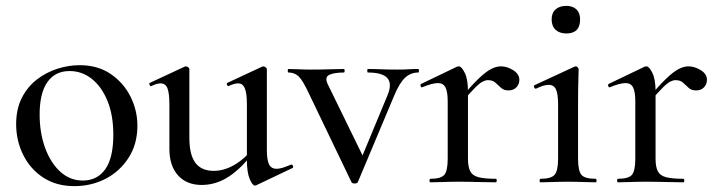

<svg xmlns="http://www.w3.org/2000/svg" viewBox="-20 -621 2451 654"><path d="M233 13Q172 13 127.5 -16Q83 -45 59 -93.5Q35 -142 35 -198Q35 -250 54.5 -288Q74 -326 106 -350.5Q138 -375 176 -387Q214 -399 251 -399Q313 -399 357 -369Q401 -339 424.5 -292Q448 -245 448 -193Q448 -130 418 -83.5Q388 -37 339.5 -12Q291 13 233 13ZM262 -6Q311 -6 338.5 -44.5Q366 -83 366 -162Q366 -229 346 -277.5Q326 -326 292.5 -352.5Q259 -379 217 -379Q168 -379 141.5 -341.5Q115 -304 115 -231Q115 -168 134 -116.5Q153 -65 186 -35.5Q219 -6 262 -6Z M667 9Q616 9 586.5 -23.5Q557 -56 557 -114V-265Q557 -303 550.5 -320Q544 -337 527 -337Q514 -337 496 -328Q492 -326 489.5 -332Q487 -338 491 -339L609 -394Q611 -395 613 -395Q617 -395 621 -392Q625 -389 625 -385V-152Q625 -94 645.5 -66.5Q666 -39 708 -39Q744 -39 779.5 -60Q815 -81 840 -115L845 -104Q803 -48 759.5 -19.5Q716 9 667 9ZM889 -385V-110Q889 -76 896.5 -61Q904 -46 922 -46Q931 -46 942.5 -49.5Q954 -53 971 -60Q975 -62 977.5 -56.5Q980 -51 977 -49L853 10Q851 11 848 11Q840 11 830.5 -11.5Q821 -34 821 -76V-265Q821 -303 814 -320Q807 -337 791 -337Q778 -337 759 -328Q756 -326 753.5 -332Q751 -338 755 -339L873 -394Q875 -395 877 -395Q880 -395 884.5 -392Q889 -389 889 -385Z M1405 -386Q1407 -386 1407 -380Q1407 -374 1405 -374Q1379 -374 1360 -356.5Q1341 -339 1323 -296L1199 -1Q1197 4 1188 4Q1179 4 1177 -1L1032 -303Q1011 -348 997 -361Q983 -374 963 -374Q960 -374 960 -380Q960 -386 963 -386Q978 -386 997 -385Q1016 -384 1040 -384Q1077 -384 1103 -385Q1129 -386 1151 -386Q1154 -386 1154 -380Q1154 -374 1151 -374Q1120 -374 1102.5 -366.5Q1085 -359 1096 -335L1222 -77L1186 -22L1301 -299Q1316 -337 1299 -355.5Q1282 -374 1233 -374Q1231 -374 1231 -380Q1231 -386 1233 -386Q1257 -386 1278.5 -385Q1300 -384 1334 -384Q1356 -384 1370.5 -385Q1385 -386 1405 -386Z M1552 -271 1546 -282Q1584 -328 1609 -352Q1634 -376 1652 -385.5Q1670 -395 1686 -395Q1707 -395 1728 -382Q1749 -369 1749 -349Q1749 -334 1739 -323.5Q1729 -313 1712 -313Q1696 -313 1686.5 -322Q1677 -331 1667.5 -339.5Q1658 -348 1642 -348Q1634 -348 1624 -343Q1614 -338 1597.5 -321.5Q1581 -305 1552 -271ZM1446 0Q1443 0 1443 -6Q1443 -12 1446 -12Q1482 -12 1493.5 -25.5Q1505 -39 1505 -81V-276Q1505 -308 1497.5 -323Q1490 -338 1472 -338Q1462 -338 1449 -334.5Q1436 -331 1419 -324Q1415 -322 1413 -327.5Q1411 -333 1414 -335L1537 -394Q1541 -395 1543 -395Q1552 -395 1563 -373Q1574 -351 1574 -310V-81Q1574 -53 1581.5 -38Q1589 -23 1609.5 -17.5Q1630 -12 1669 -12Q1672 -12 1672 -6Q1672 0 1669 0Q1643 0 1610 -1Q1577 -2 1540 -2Q1513 -2 1488.5 -1Q1464 0 1446 0Z M1821 0Q1818 0 1818 -6Q1818 -12 1821 -12Q1857 -12 1869 -25.5Q1881 -39 1881 -81V-265Q1881 -300 1874 -316Q1867 -332 1849 -332Q1841 -332 1830.5 -329Q1820 -326 1806 -319Q1802 -318 1799.5 -323.5Q1797 -329 1801 -331L1937 -394Q1940 -395 1941 -395Q1944 -395 1947.5 -392Q1951 -389 1951 -385Q1951 -376 1950 -346Q1949 -316 1949 -267V-81Q1949 -39 1960.5 -25.5Q1972 -12 2009 -12Q2012 -12 2012 -6Q2012 0 2009 0Q1991 0 1966.5 -1Q1942 -2 1915 -2Q1888 -2 1864 -1Q1840 0 1821 0ZM1909 -507Q1886 -507 1872.5 -519.5Q1859 -532 1859 -555Q1859 -577 1872.5 -589Q1886 -601 1909 -601Q1931 -601 1943.5 -589Q1956 -577 1956 -555Q1956 -507 1909 -507Z M2191 -271 2185 -282Q2223 -328 2248 -352Q2273 -376 2291 -385.5Q2309 -395 2325 -395Q2346 -395 2367 -382Q2388 -369 2388 -349Q2388 -334 2378 -323.5Q2368 -313 2351 -313Q2335 -313 2325.5 -322Q2316 -331 2306.5 -339.5Q2297 -348 2281 -348Q2273 -348 2263 -343Q2253 -338 2236.5 -321.5Q2220 -305 2191 -271ZM2085 0Q2082 0 2082 -6Q2082 -12 2085 -12Q2121 -12 2132.5 -25.5Q2144 -39 2144 -81V-276Q2144 -308 2136.5 -323Q2129 -338 2111 -338Q2101 -338 2088 -334.5Q2075 -331 2058 -324Q2054 -322 2052 -327.5Q2050 -333 2053 -335L2176 -394Q2180 -395 2182 -395Q2191 -395 2202 -373Q2213 -351 2213 -310V-81Q2213 -53 2220.5 -38Q2228 -23 2248.5 -17.5Q2269 -12 2308 -12Q2311 -12 2311 -6Q2311 0 2308 0Q2282 0 2249 -1Q2216 -2 2179 -2Q2152 -2 2127.5 -1Q2103 0 2085 0Z"/></svg>

Font: Cormorant Garamond Light Medium
Style: Regular
Weight: 500
Version: Version 4.001